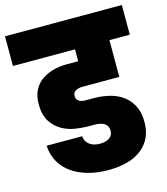

<svg xmlns="http://www.w3.org/2000/svg" viewBox="-127 -828 817 938"><g transform="rotate(-15 281.5 -359.0)"><path d="M-14 -740H577V-590H474V-404H288Q268 -404 253.5 -396.5Q239 -389 239 -370Q239 -352 252 -344Q265 -336 284 -336H328Q367 -336 404.5 -327Q442 -318 471 -297.5Q500 -277 518 -243Q536 -209 536 -159Q536 -75 476.5 -26.5Q417 22 305 22Q252 22 205.5 9.5Q159 -3 124 -27Q89 -51 68 -87Q47 -123 44 -171H224Q225 -155 232 -144Q239 -133 249.5 -126Q260 -119 273 -116Q286 -113 300 -113Q329 -113 347 -125.5Q365 -138 365 -161Q365 -210 295 -210H261Q234 -210 199 -215.5Q164 -221 133 -238.5Q102 -256 80.5 -289Q59 -322 59 -377Q59 -416 73 -445Q87 -474 112 -492.5Q137 -511 170.5 -520.5Q204 -530 242 -530H300V-590H-14Z"/></g></svg>

Font: SVN-Poppins ExtraBold
Style: Regular
Weight: 800
Designer: Ninad Kale (Devanagari), Jonny Pinhorn (Latin)
Foundry: Indian Type Foundry
Version: Version 3.002 2017; ttfautohint (v1.8.3)